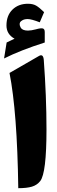

<svg xmlns="http://www.w3.org/2000/svg" viewBox="-20 -993 303 1016"><path d="M30.3 -606.9 185.8 -696.6Q208.8 -710.4 211.7 -675.7Q226 -482.4 226 -307.8Q226 -77.7 193 -35Q175.8 -13.2 148.7 -5.2Q121.7 2.8 76.7 2.8Q71 -401.6 30.3 -606.9ZM1.5 -683.6 15.1 -768.1Q20.5 -771 36.9 -778.6Q53.2 -786.1 57.1 -788.1Q14.2 -812 14.2 -857.9Q14.2 -911.1 45.9 -942.1Q77.6 -973.1 127.9 -973.1Q153.8 -973.1 170.9 -963.4Q188 -953.6 213.4 -928.7L190.4 -875Q146 -892.1 127 -892.1Q109.9 -892.1 99.4 -886.2Q88.9 -880.4 86.4 -875.2Q84 -870.1 84 -865.2Q84 -861.3 85.2 -856.9Q86.4 -852.5 90.1 -845.9Q93.8 -839.4 103.5 -835.2Q113.3 -831.1 127.9 -831.1Q145 -831.1 170.4 -837.9Q195.8 -845.2 206.3 -842.5Q216.8 -839.8 216.8 -823.2V-768.1Q88.9 -727.5 1.5 -683.6Z"/></svg>

Font: Sahel Black FD
Style: Black-FD
Weight: 900
Foundry: Saber Rastikerdar (saber.rastikerdar@gmail.com)
Version: Version 3.3.1